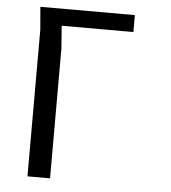

<svg xmlns="http://www.w3.org/2000/svg" viewBox="-53 -799 756 847"><g transform="rotate(5 325.0 -375.0)"><path d="M200 -575V0H100V-650L91.5 -750H510V-675H192.5Z"/></g></svg>

Font: B612 Mono
Style: Regular
Weight: 400
Version: Version 1.005